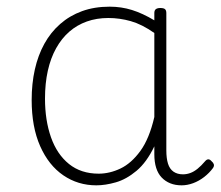

<svg xmlns="http://www.w3.org/2000/svg" viewBox="-20 -539 662 576"><path d="M269 17Q214 17 170 -13Q126 -43 100.5 -100.5Q75 -158 75 -239Q75 -288 84.5 -330.5Q94 -373 113 -407.5Q132 -442 160.5 -467Q189 -492 226 -505.5Q263 -519 309 -519Q344 -519 376 -509Q408 -499 443 -478V-500Q443 -508 447.5 -511.5Q452 -515 461 -515Q471 -515 475 -511.5Q479 -508 479 -500V-88Q479 -64 484 -48Q489 -32 500.5 -24Q512 -16 529 -16Q540 -16 551 -20Q562 -24 573 -33Q584 -42 595 -55Q600 -61 605 -61Q610 -61 615 -55Q620 -51 621.5 -46Q623 -41 619 -35Q608 -20 592.5 -8Q577 4 559.5 10.5Q542 17 525 17Q506 17 491 11Q476 5 465 -6.5Q454 -18 448.5 -35.5Q443 -53 443 -76Q443 -82 443 -88.5Q443 -95 443 -100Q420 -52 389.5 -26.5Q359 -1 327.5 8Q296 17 269 17ZM115 -243Q115 -178 133 -127Q151 -76 187 -47Q223 -18 276 -18Q309 -18 341.5 -33.5Q374 -49 401 -86Q428 -123 443 -188V-440Q406 -466 372.5 -475.5Q339 -485 305 -485Q270 -485 240.5 -474.5Q211 -464 188 -444Q165 -424 148.5 -394.5Q132 -365 123.5 -327Q115 -289 115 -243Z"/></svg>

Font: Playwrite CL Thin
Style: Regular
Weight: 100
Designer: Veronika Burian, José Scaglione
Foundry: TypeTogether
Version: Version 1.002